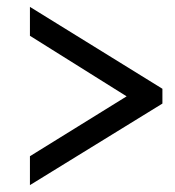

<svg xmlns="http://www.w3.org/2000/svg" viewBox="-20 -637 508 558"><path d="M67 -99 452 -336V-379L67 -617V-533L348 -357L67 -183Z"/></svg>

Font: Noto Serif Condensed Black
Style: Italic
Weight: 900
Width: 3
Italic angle: -12°
Designer: Monotype Design Team
Foundry: Monotype Imaging Inc.
Version: Version 2.013